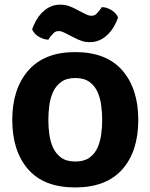

<svg xmlns="http://www.w3.org/2000/svg" viewBox="-20 -788 644 822"><path d="M32.5 -274.5Q32.5 -407.5 101.2 -486.2Q170 -565 301.5 -565Q435.5 -565 503.8 -486.5Q572 -408 572 -274.5Q572 -140 503.5 -62.8Q435 14.5 301.5 14.5Q168 14.5 100.2 -63.5Q32.5 -141.5 32.5 -274.5ZM187 -274.5Q187 -245 191 -214Q195 -183 207 -156.2Q219 -129.5 242 -113Q265 -96.5 302.5 -96.5Q340 -96.5 363 -113Q386 -129.5 397.8 -156.2Q409.5 -183 413.5 -214Q417.5 -245 417.5 -274.5Q417.5 -304 413.5 -335.5Q409.5 -367 397.8 -393.8Q386 -420.5 363 -437.2Q340 -454 302.5 -454Q265 -454 242 -437.2Q219 -420.5 207 -393.8Q195 -367 191 -335.5Q187 -304 187 -274.5ZM261 -645.5Q257.5 -647.5 249 -651.2Q240.5 -655 231.5 -655Q217.5 -655 208.5 -645.5Q199.5 -636 195.5 -631L187 -618Q167 -618.5 146 -631Q125 -643.5 117.5 -663L125.5 -682Q142 -720.5 171.2 -744.2Q200.5 -768 238 -768Q258.5 -768 275.2 -762Q292 -756 301.5 -750.5L341.5 -730Q345.5 -728 354 -724.2Q362.5 -720.5 371.5 -720.5Q385.5 -720.5 394.2 -730Q403 -739.5 407 -745L416 -757.5Q436 -757.5 457 -744.8Q478 -732 485.5 -712.5L477.5 -693.5Q461 -655 431.2 -631.2Q401.5 -607.5 364.5 -607.5Q345.5 -607.5 329.5 -613Q313.5 -618.5 301 -625Z"/></svg>

Font: Signika Negative SC
Style: Bold
Weight: 700
Designer: Anna Giedryś
Foundry: Anna Giedryś
Version: Version 2.000; ttfautohint (v1.8.3) -l 8 -r 50 -G 200 -x 9 -